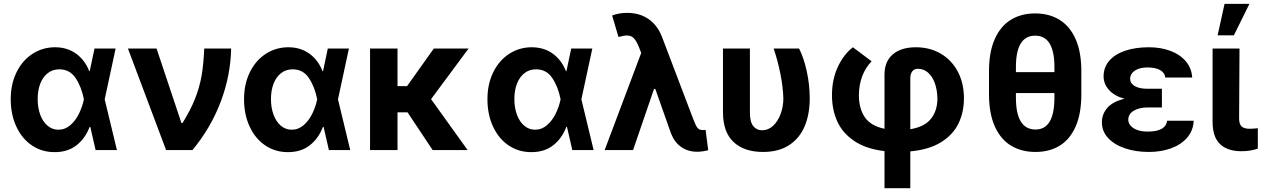

<svg xmlns="http://www.w3.org/2000/svg" viewBox="-20 -784 6593 1003"><path d="M36.1 -265.6Q36.1 -344.7 66.4 -406.5Q96.7 -468.3 149.7 -502.7Q202.6 -537.1 267.6 -537.1Q331.1 -537.1 377.4 -503.7Q423.8 -470.2 446.3 -412.1H448.7L473.6 -530.3H584L526.9 -265.1L590.8 0H479.5L451.7 -121.1H448.2Q425.3 -60.5 379.2 -24.7Q333 11.2 264.6 10.7Q198.7 10.7 146.7 -24.4Q94.7 -59.6 65.4 -122.6Q36.1 -185.5 36.1 -265.6ZM285.2 -106.4Q320.3 -106.4 347.9 -130.6Q375.5 -154.8 392.8 -190.7Q410.2 -226.6 418 -263.7L418.5 -265.1L418 -266.6Q405.3 -331.1 374.8 -376.5Q344.2 -421.9 290 -421.9Q255.4 -421.9 229.7 -402.1Q204.1 -382.3 190.4 -347.2Q176.8 -312 176.8 -266.6Q176.8 -220.7 190.4 -184.1Q204.1 -147.5 228.8 -127Q253.4 -106.4 285.2 -106.4Z M648.4 -530.3H797.9L927.7 -141.6H933.6Q976.1 -210.4 999.3 -269.3Q1022.5 -328.1 1033 -388.2Q1043.5 -448.2 1046.9 -530.3H1187.5Q1184.6 -389.2 1133.1 -252.7Q1081.5 -116.2 985.4 0H847.7Z M1254.9 -265.6Q1254.9 -344.7 1285.2 -406.5Q1315.4 -468.3 1368.4 -502.7Q1421.4 -537.1 1486.3 -537.1Q1549.8 -537.1 1596.2 -503.7Q1642.6 -470.2 1665 -412.1H1667.5L1692.4 -530.3H1802.7L1745.6 -265.1L1809.6 0H1698.2L1670.4 -121.1H1667Q1644 -60.5 1597.9 -24.7Q1551.8 11.2 1483.4 10.7Q1417.5 10.7 1365.5 -24.4Q1313.5 -59.6 1284.2 -122.6Q1254.9 -185.5 1254.9 -265.6ZM1503.9 -106.4Q1539.1 -106.4 1566.7 -130.6Q1594.2 -154.8 1611.6 -190.7Q1628.9 -226.6 1636.7 -263.7L1637.2 -265.1L1636.7 -266.6Q1624 -331.1 1593.5 -376.5Q1563 -421.9 1508.8 -421.9Q1474.1 -421.9 1448.5 -402.1Q1422.9 -382.3 1409.2 -347.2Q1395.5 -312 1395.5 -266.6Q1395.5 -220.7 1409.2 -184.1Q1422.9 -147.5 1447.5 -127Q1472.2 -106.4 1503.9 -106.4Z M2056.6 -334H2106.4L2246.1 -530.3H2427.7L2231.9 -266.1L2422.9 0H2240.2L2108.9 -197.3H2056.6V0H1913.1V-530.3H2056.6Z M2526.4 -265.6Q2526.4 -344.7 2556.6 -406.5Q2586.9 -468.3 2639.9 -502.7Q2692.9 -537.1 2757.8 -537.1Q2821.3 -537.1 2867.7 -503.7Q2914.1 -470.2 2936.5 -412.1H2939L2963.9 -530.3H3074.2L3017.1 -265.1L3081.1 0H2969.7L2941.9 -121.1H2938.5Q2915.5 -60.5 2869.4 -24.7Q2823.2 11.2 2754.9 10.7Q2689 10.7 2637 -24.4Q2585 -59.6 2555.7 -122.6Q2526.4 -185.5 2526.4 -265.6ZM2775.4 -106.4Q2810.5 -106.4 2838.1 -130.6Q2865.7 -154.8 2883.1 -190.7Q2900.4 -226.6 2908.2 -263.7L2908.7 -265.1L2908.2 -266.6Q2895.5 -331.1 2865 -376.5Q2834.5 -421.9 2780.3 -421.9Q2745.6 -421.9 2720 -402.1Q2694.3 -382.3 2680.7 -347.2Q2667 -312 2667 -266.6Q2667 -220.7 2680.7 -184.1Q2694.3 -147.5 2719 -127Q2743.7 -106.4 2775.4 -106.4Z M3485.4 -86.9 3403.3 -319.3H3396.5L3287.1 0H3138.7L3329.6 -507.3L3317.4 -539.1Q3303.7 -571.8 3290.3 -585.2Q3276.9 -598.6 3254.9 -598.6Q3239.3 -598.6 3210.9 -590.8L3177.7 -703.1Q3214.4 -716.8 3255.9 -716.8Q3321.8 -716.8 3368.9 -683.8Q3416 -650.9 3439.5 -587.9L3602.5 -159.2Q3614.3 -127.4 3623.8 -116Q3633.3 -104.5 3651.4 -104.5L3666 -105.5L3679.7 1Q3668.9 3.9 3652.6 6.3Q3636.2 8.8 3622.1 8.8Q3574.2 8.8 3538.8 -15.9Q3503.4 -40.5 3485.4 -86.9Z M3897.5 -530.3V-196.3Q3897.5 -147 3915 -125.2Q3932.6 -103.5 3960.9 -103.5Q3993.7 -103.5 4018.8 -127Q4043.9 -150.4 4057.9 -188.5Q4071.8 -226.6 4072.3 -269.5Q4070.3 -331.1 4056.4 -400.1Q4042.5 -469.2 4021.5 -530.3H4154.3Q4178.2 -484.9 4194.1 -413.6Q4210 -342.3 4210 -269.5Q4210 -188.5 4184.1 -125.7Q4158.2 -63 4103.5 -26.6Q4048.8 9.8 3965.8 9.8Q3867.7 9.8 3812.3 -42Q3756.8 -93.8 3756.8 -198.2V-530.3Z M4764.6 -537.1Q4837.4 -537.1 4894.5 -503.7Q4951.7 -470.2 4983.6 -409.7Q5015.6 -349.1 5015.6 -270.5Q5015.6 -199.2 4987.8 -140.4Q4960 -81.5 4897.5 -42Q4835 -2.4 4735.4 6.8V199.2H4600.6V5.4Q4502.9 -6.3 4441.7 -48.1Q4380.4 -89.8 4353.3 -151.1Q4326.2 -212.4 4326.2 -287.1Q4326.2 -368.7 4356.7 -434.3Q4387.2 -500 4435.5 -537.1L4533.2 -463.9Q4468.3 -396 4466.8 -287.1Q4466.8 -217.3 4497.6 -171.9Q4528.3 -126.5 4600.6 -111.3V-394.5Q4600.6 -462.9 4644 -500Q4687.5 -537.1 4764.6 -537.1ZM4877 -270.5Q4876 -314.9 4863.3 -350.1Q4850.6 -385.3 4827.6 -405Q4804.7 -424.8 4774.4 -424.8Q4755.9 -424.8 4745.6 -411.1Q4735.4 -397.5 4735.4 -375V-108.9Q4809.1 -121.1 4843 -163.1Q4877 -205.1 4877 -270.5Z M5389.6 9.8Q5315.9 9.8 5261.5 -23.2Q5207 -56.2 5176.8 -123.8Q5146.5 -191.4 5146.5 -292V-412.1Q5146.5 -512.2 5176.5 -579.8Q5206.5 -647.5 5260.7 -680.7Q5314.9 -713.9 5387.7 -713.9Q5460.4 -713.9 5514.6 -680.7Q5568.8 -647.5 5598.9 -579.8Q5628.9 -512.2 5628.9 -412.1V-292Q5628.9 -191.4 5599.4 -123.8Q5569.8 -56.2 5516.1 -23.2Q5462.4 9.8 5389.6 9.8ZM5387.7 -597.7Q5287.1 -597.7 5287.1 -433.6V-407.2H5488.3V-433.6Q5488.3 -597.7 5387.7 -597.7ZM5389.6 -107.4Q5488.3 -107.4 5488.3 -274.4V-297.9H5287.1V-274.4Q5287.1 -107.4 5389.6 -107.4Z M5854 -268.1Q5800.3 -283.2 5772.7 -314.9Q5745.1 -346.7 5745.1 -384.8Q5745.1 -432.6 5775.1 -467Q5805.2 -501.5 5858.6 -519.3Q5912.1 -537.1 5981.4 -537.1Q6044.4 -537.1 6094.7 -518.1Q6145 -499 6175 -463.4Q6205.1 -427.7 6208 -378.9H6067.4Q6064.5 -404.8 6039.8 -418.2Q6015.1 -431.6 5974.6 -431.6Q5945.8 -431.6 5925.3 -423.6Q5904.8 -415.5 5894.3 -402.3Q5883.8 -389.2 5883.8 -373Q5883.8 -348.6 5907.7 -334.5Q5931.6 -320.3 5974.6 -320.3H6049.8V-222.7H5974.6Q5932.6 -222.7 5903.6 -206.1Q5874.5 -189.5 5874 -158.2Q5874.5 -141.1 5886.5 -127.2Q5898.4 -113.3 5920.9 -105Q5943.4 -96.7 5974.6 -96.7Q6023.4 -96.7 6048.3 -110.8Q6073.2 -125 6077.1 -153.3H6215.8Q6213.4 -101.6 6181.4 -64.7Q6149.4 -27.8 6096.9 -9Q6044.4 9.8 5981.4 9.8Q5912.6 9.8 5856.7 -9.3Q5800.8 -28.3 5768.6 -63.2Q5736.3 -98.1 5736.3 -144.5Q5736.3 -189 5765.4 -221.4Q5794.4 -253.9 5854 -268.1Z M6455.1 -530.3 6453.1 -165Q6453.1 -134.3 6466.8 -122.8Q6480.5 -111.3 6508.8 -111.3Q6520.5 -111.3 6531.5 -112.3Q6542.5 -113.3 6550.8 -114.3V-7.8Q6514.2 5.9 6463.9 5.9Q6392.6 5.9 6353.5 -31.2Q6314.5 -68.4 6314.5 -147.5V-530.3ZM6377 -763.7H6506.8L6425.8 -599.6H6340.8Z"/></svg>

Font: Pretendard GOV
Style: Bold
Weight: 700
Designer: Base glyphs from Inter by Rasmus Andersson; Hangeul glyphs from Noto Sans CJK(Source Han Sans) by Jang Soo-young and Kan
Foundry: Kil Hyung-jin
Version: Version 1.309